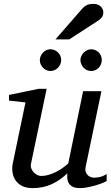

<svg xmlns="http://www.w3.org/2000/svg" viewBox="-20 -947 567 979"><path d="M523.9 -23.9Q514.6 -18.6 498.3 -12.2Q481.9 -5.9 462.9 -0.5Q443.8 4.9 424.1 8.5Q404.3 12.2 388.2 12.2Q359.9 12.2 346.2 2.7Q332.5 -6.8 327.4 -19.3Q322.3 -31.7 322.8 -44.4Q323.2 -57.1 323.2 -63Q283.7 -25.4 240.5 -6.6Q197.3 12.2 147 12.2Q112.3 12.2 90.3 0Q68.4 -12.2 57.1 -30.8Q45.9 -49.3 43.5 -71.3Q41 -93.3 44.9 -112.8L109.9 -424.8L25.9 -434.1V-462.9L176.8 -494.1H217.8L138.2 -112.8Q135.3 -100.1 139.4 -88.6Q143.6 -77.1 151.6 -68.6Q159.7 -60.1 169.9 -54.9Q180.2 -49.8 189.9 -49.8Q208 -49.8 226.3 -54.9Q244.6 -60.1 262.7 -68.8Q280.8 -77.6 297.4 -89.1Q314 -100.6 328.1 -113.8L403.8 -481.9H497.1L417 -97.2Q413.6 -81.5 417 -71Q420.4 -60.5 427.5 -53.7Q434.6 -46.9 443.6 -43.9Q452.6 -41 460.9 -41Q470.7 -41 486.8 -43.9Q502.9 -46.9 523.9 -59.1ZM292 -641.1Q292 -629.9 287.6 -619.6Q283.2 -609.4 275.6 -601.6Q268.1 -593.8 258.1 -589.4Q248 -585 236.8 -585Q226.1 -585 216.3 -589.4Q206.5 -593.8 199.2 -601.6Q191.9 -609.4 187.5 -619.1Q183.1 -628.9 183.1 -640.1Q183.1 -650.9 187.5 -660.9Q191.9 -670.9 199.2 -678.7Q206.5 -686.5 216.3 -691.2Q226.1 -695.8 236.8 -695.8Q248 -695.8 258.1 -691.4Q268.1 -687 275.6 -679.7Q283.2 -672.4 287.6 -662.4Q292 -652.3 292 -641.1ZM499 -641.1Q499 -629.9 494.9 -619.6Q490.7 -609.4 483.4 -601.6Q476.1 -593.8 466.1 -589.4Q456.1 -585 444.8 -585Q433.6 -585 423.6 -589.4Q413.6 -593.8 406.2 -601.6Q398.9 -609.4 394.5 -619.6Q390.1 -629.9 390.1 -641.1Q390.1 -651.4 394.8 -661.4Q399.4 -671.4 407 -679Q414.6 -686.5 424.6 -691.2Q434.6 -695.8 444.8 -695.8Q456.1 -695.8 466.1 -691.4Q476.1 -687 483.4 -679.7Q490.7 -672.4 494.9 -662.4Q499 -652.3 499 -641.1ZM506.8 -884.3Q506.8 -870.1 500.5 -860.6Q494.1 -851.1 482.9 -843.3L333 -746.1H262.7L398.9 -902.3Q403.8 -908.2 409.2 -912.6Q414.6 -917 421.1 -920.4Q427.7 -923.8 436.3 -925.5Q444.8 -927.2 456.1 -927.2Q469.2 -927.2 478.8 -923.3Q488.3 -919.4 494.4 -913.3Q500.5 -907.2 503.7 -899.4Q506.8 -891.6 506.8 -884.3Z"/></svg>

Font: Charis SIL Eur
Style: Italic
Weight: 400
Italic angle: -11°
Foundry: SIL International
Version: Version 5.000